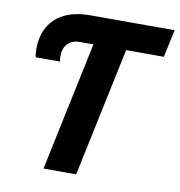

<svg xmlns="http://www.w3.org/2000/svg" viewBox="-80 -788 807 862"><g transform="rotate(10 323.5 -357.0)"><path d="M175 0H324L448 -588H620L647 -714H260C120 -714 50 -636 50 -524C50 -511 51 -496 54 -486H165C164 -491 162 -501 162 -511C162 -558 190 -588 236 -588H299Z"/></g></svg>

Font: Noto Sans
Style: Bold Italic
Weight: 700
Italic angle: -12°
Designer: Monotype Design Team
Foundry: Monotype Imaging Inc.
Version: Version 2.013